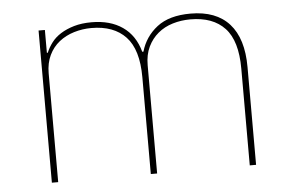

<svg xmlns="http://www.w3.org/2000/svg" viewBox="-43 -577 964 636"><g transform="rotate(-5 439.5 -259.0)"><path d="M105 0V-506H126V-430H129Q136 -447 148 -463Q160 -479 179 -491Q198 -503 223.5 -510.5Q249 -518 282 -518Q344 -518 385 -489.5Q426 -461 441 -406H445Q459 -455 499.5 -486.5Q540 -518 611 -518Q696 -518 740 -469Q784 -420 784 -325V0H763V-322Q763 -414 723.5 -456.5Q684 -499 609 -499Q578 -499 550 -490.5Q522 -482 501 -464.5Q480 -447 467.5 -421Q455 -395 455 -360V0H434V-322Q434 -414 394 -456.5Q354 -499 280 -499Q250 -499 222 -490.5Q194 -482 172.5 -465Q151 -448 138.5 -422Q126 -396 126 -362V0Z"/></g></svg>

Font: IBM Plex Sans Hebrew Thin
Style: Regular
Weight: 100
Designer: Mike Abbink, Paul van der Laan, Pieter van Rosmalen, Yanek Iontef
Foundry: Bold Monday
Version: Version 1.2